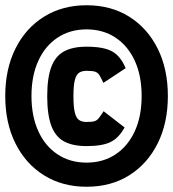

<svg xmlns="http://www.w3.org/2000/svg" viewBox="-30 -721 660 732"><path d="M300 -9Q208 -9 138 -52.5Q68 -96 29 -174Q-10 -252 -10 -355Q-10 -458 29 -536Q68 -614 138 -657.5Q208 -701 300 -701Q393 -701 462.5 -657.5Q532 -614 571 -536Q610 -458 610 -355Q610 -252 571 -174Q532 -96 462.5 -52.5Q393 -9 300 -9ZM300 -164Q247 -164 214 -182Q181 -200 165.5 -242Q150 -284 150 -354Q150 -424 165.5 -465.5Q181 -507 214 -525Q247 -543 300 -543Q365 -543 397.5 -525Q430 -507 449 -461L364 -405Q355 -425 349 -434.5Q343 -444 333 -447.5Q323 -451 300 -451Q283 -451 272 -444Q261 -437 255.5 -416.5Q250 -396 250 -354Q250 -312 255.5 -291Q261 -270 272 -263Q283 -256 300 -256Q321 -256 330.5 -259Q340 -262 347 -271Q354 -280 365 -297L445 -235Q423 -195 391.5 -179.5Q360 -164 300 -164ZM300 -101Q363 -101 410.5 -132.5Q458 -164 484 -221Q510 -278 510 -355Q510 -432 484 -489Q458 -546 410.5 -577.5Q363 -609 300 -609Q237 -609 189.5 -577.5Q142 -546 116 -489Q90 -432 90 -355Q90 -278 116 -221Q142 -164 189.5 -132.5Q237 -101 300 -101Z"/></svg>

Font: Victor Mono Thin
Style: Bold
Weight: 700
Monospace: yes
Version: Version 1.561;gftools[0.9.30]